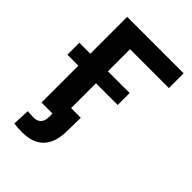

<svg xmlns="http://www.w3.org/2000/svg" viewBox="-270 -836 1153 1153"><g transform="rotate(45 307.0 -259.5)"><path d="M582.5 -727.5V-602.5H252.4V0H103V-727.5ZM9.8 -313V-414.6H437V-313ZM147 209Q128.9 209 111.6 207.8Q94.2 206.5 76.7 204.1L81.5 94.7Q93.3 95.7 107.4 96.7Q121.6 97.7 132.8 97.7Q163.6 97.7 179.9 80.3Q196.3 63 196.3 26.4V0H146V-102.1H334.5L332.5 19Q330.6 112.8 283.4 160.9Q236.3 209 147 209Z"/></g></svg>

Font: Inter 20pt
Style: Bold
Weight: 700
Version: Version 4.001;git-66647c0bb